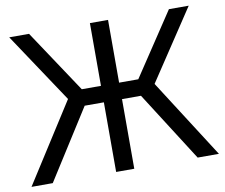

<svg xmlns="http://www.w3.org/2000/svg" viewBox="-78 -810 1062 907"><g transform="rotate(-10 452.5 -357.0)"><path d="M2 0 244 -379 21 -714H116L316 -413H408V-714H495V-413H587L787 -714H882L659 -378L901 0H799L586 -334H495V0H408V-334H316L104 0Z"/></g></svg>

Font: Noto Sans Historical
Style: Regular
Weight: 400
Designer: Monotype Design Team
Foundry: Monotype Imaging Inc.
Version: Version 2.013; ttfautohint (v1.8.4.7-5d5b)